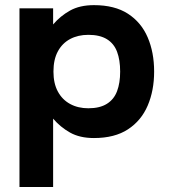

<svg xmlns="http://www.w3.org/2000/svg" viewBox="-20 -533 668 759"><path d="M351.3 -512.7Q433.3 -512.7 485.8 -478.7Q538.3 -444.7 563.8 -385.3Q589.3 -326 589.3 -250Q589.3 -175 563.8 -115.5Q538.3 -56 485.8 -21.7Q433.3 12.7 351.3 12.7Q295.3 12.7 256.8 -9Q218.3 -30.7 190 -64V206.3H57V-500H190V-436.3Q218.3 -469.7 256.8 -491.2Q295.3 -512.7 351.3 -512.7ZM191.3 -250Q191.3 -203.3 208.7 -171.2Q226 -139 257.2 -122Q288.3 -105 329.3 -105Q374.7 -105 402.7 -122.7Q430.7 -140.3 442.8 -172.7Q455 -205 455 -250Q455 -296 442.8 -328.3Q430.7 -360.7 402.7 -378Q374.7 -395.3 329.3 -395.3Q288.3 -395.3 257.2 -378.7Q226 -362 208.7 -329.8Q191.3 -297.7 191.3 -250Z"/></svg>

Font: Nata Sans
Style: Regular
Weight: 400
Designer: Daniel Uzquiano Cruz
Version: Version 1.001